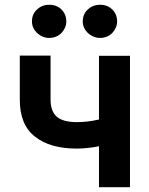

<svg xmlns="http://www.w3.org/2000/svg" viewBox="-20 -782 625 805"><path d="M395 3V-169Q379 -165 351 -162Q327 -159 302 -159Q190 -159 127 -209Q63 -258 63 -364V-549H192V-364Q192 -314 220 -291Q247 -270 302 -270Q328 -270 350 -273Q368 -275 395 -281V-548H525V3ZM135 -644Q114 -665 114 -692Q114 -723 135 -742Q156 -762 186 -762Q218 -762 238 -742Q258 -722 258 -692Q258 -666 238 -644Q217 -623 186 -623Q158 -623 135 -644ZM348 -644Q327 -665 327 -692Q327 -723 348 -742Q369 -762 400 -762Q431 -762 451 -742Q471 -722 471 -692Q471 -666 451 -644Q430 -623 400 -623Q371 -623 348 -644Z"/></svg>

Font: Sinter Bold
Style: Regular
Weight: 700
Foundry: Adobe & rsms
Version: Version 1.000